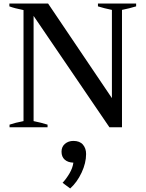

<svg xmlns="http://www.w3.org/2000/svg" viewBox="-20 -720 823 1086"><path d="M34 -15Q66 -26 113 -35V-663Q62 -673 33 -684V-700H252L613 -165V-664Q569 -673 534 -684V-700H750V-684Q714 -673 670 -664V0H599L170 -630V-35Q215 -26 249 -15V0H34ZM334 314Q356 290 373.5 260Q391 230 395 200Q364 199 346 183Q328 167 328 138Q328 110 347.5 93.5Q367 77 395 77Q431 77 449 98Q467 119 467 151Q467 202 441.5 256.5Q416 311 377 346Z"/></svg>

Font: Trirong SemiBold
Style: Regular
Weight: 600
Designer: Katatrad Team
Foundry: CadsonDemak
Version: Version 1.001